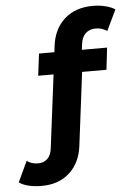

<svg xmlns="http://www.w3.org/2000/svg" viewBox="-155 -796 730 1045"><g transform="rotate(-5 210.0 -274.0)"><path d="M316 -548 312 -517H450L436 -397H303L253 2Q242 94 183 148Q124 202 30 202Q-8 202 -40 194.5Q-72 187 -93 172L-40 59Q-15 78 22 78Q53 78 73 58.5Q93 39 97 0L147 -397H63L78 -517H162L166 -550Q177 -642 236.5 -696Q296 -750 393 -750Q427 -750 460 -742Q493 -734 513 -720L459 -607Q430 -626 398 -626Q364 -626 342.5 -606.5Q321 -587 316 -548Z"/></g></svg>

Font: Idrija
Style: Bold
Weight: 700
Designer: Julieta Ulanovsky
Foundry: Julieta Ulanovsky
Version: Version 7.200